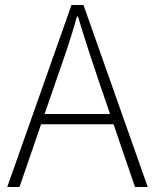

<svg xmlns="http://www.w3.org/2000/svg" viewBox="-20 -748 621 768"><path d="M9 0 266 -728H314L571 0H520L373 -430Q351 -495 331.5 -555Q312 -615 292 -682H288Q269 -615 249 -555Q229 -495 206 -430L58 0ZM125 -251V-292H452V-251Z"/></svg>

Font: Noto Sans JP Thin ExtraLight
Style: Regular
Weight: 250
Version: Version 2.004-H2;hotconv 1.0.118;makeotfexe 2.5.65603